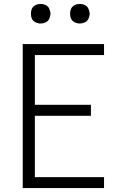

<svg xmlns="http://www.w3.org/2000/svg" viewBox="-20 -960 615 980"><path d="M96 0V-735H511V-679H158V-425H444V-369H158V-56H511V0ZM188 -840Q174 -840 161.5 -846Q149 -852 143 -864Q138 -875 138 -886V-894Q138 -905 143 -916Q149 -928 161.5 -934Q174 -940 188 -940Q201 -940 213.5 -934Q226 -928 231.5 -915.5Q237 -903 238 -890Q237 -877 231.5 -864.5Q226 -852 213.5 -846Q201 -840 188 -840ZM388 -840Q374 -840 361.5 -846Q349 -852 343 -864Q338 -875 338 -886V-894Q338 -905 343 -916Q349 -928 361.5 -934Q374 -940 388 -940Q401 -940 413.5 -934Q426 -928 431.5 -915.5Q437 -903 438 -890Q437 -877 431.5 -864.5Q426 -852 413.5 -846Q401 -840 388 -840Z"/></svg>

Font: Jozsika Light
Style: Regular
Weight: 300
Monospace: yes
Designer: Belleve Invis
Foundry: Belleve Invis
Version: 2.1.0